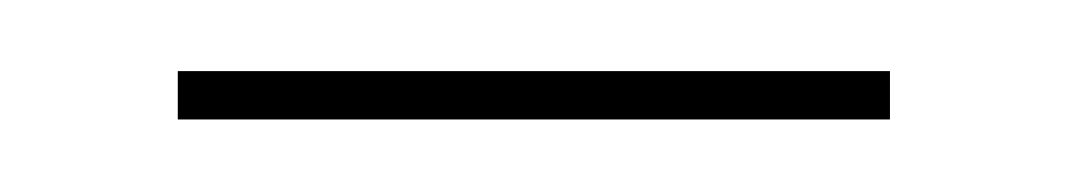

<svg xmlns="http://www.w3.org/2000/svg" viewBox="-20 -720 300 54"><path d="M230.3 -686.4V-700H30V-686.4Z"/></svg>

Font: Fira Sans Hair
Style: Regular
Weight: 100
Designer: bBox Type GmbH & Carrois Corporate GbR & Edenspiekermann AG
Foundry: bBox Type GmbH & Carrois Corporate GbR & Edenspiekermann AG
Version: Version 4.300;PS 004.300;hotconv 1.0.88;makeotf.lib2.5.64775